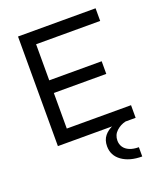

<svg xmlns="http://www.w3.org/2000/svg" viewBox="-155 -752 912 1070"><g transform="rotate(-20 300.5 -217.5)"><path d="M502 215Q428 215 382.5 182.5Q337 150 337 95Q337 58 356.5 34Q376 10 409 -3.5Q442 -17 481 -22V0Q450 7 426 29Q402 51 402 85Q402 107 413.5 124Q425 141 447.5 150.5Q470 160 502 160ZM160 -286V-75H541V0H80V-650H540V-575H160V-361H471V-286Z"/></g></svg>

Font: Syne
Style: Regular
Weight: 400
Designer: Lucas Descroix
Foundry: Bonjour Monde
Version: Version 2.200